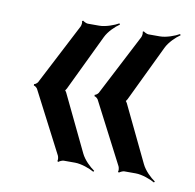

<svg xmlns="http://www.w3.org/2000/svg" viewBox="-56 -527 538 530"><g transform="rotate(10 213.0 -262.0)"><path d="M202 -99 128 -253C127 -256 122 -264 120 -264V-260C122 -260 127 -268 128 -271L202 -425C210 -442 228 -459 240 -467L238 -470C226 -463 202 -454 184 -454H152C148 -454 140 -458 138 -460L135 -458C137 -456 136 -447 134 -443L45 -271C43 -268 38 -264 35 -264V-260C38 -260 43 -256 45 -253L134 -81C136 -77 137 -68 135 -66L138 -64C140 -66 148 -70 152 -70H184C202 -70 226 -61 238 -54L240 -57C228 -65 210 -82 202 -99ZM372 -99 298 -253C297 -256 292 -264 290 -264V-260C292 -260 297 -268 298 -271L372 -425C380 -442 398 -459 410 -467L408 -470C396 -463 372 -454 354 -454H322C318 -454 310 -458 308 -460L305 -458C307 -456 306 -447 304 -443L215 -271C213 -268 208 -264 205 -264V-260C208 -260 213 -256 215 -253L304 -81C306 -77 307 -68 305 -66L308 -64C310 -66 318 -70 322 -70H354C372 -70 396 -61 408 -54L410 -57C398 -65 380 -82 372 -99Z"/></g></svg>

Font: Gamestation Storm
Style: Regular
Weight: 400
Designer: Jonas Hecksher
Foundry: Jonas Hecksher, Playtypeª, e-types AS
Version: Version 1.003